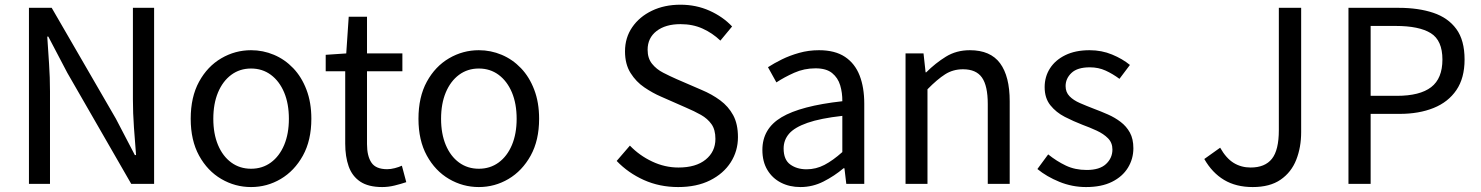

<svg xmlns="http://www.w3.org/2000/svg" viewBox="-20 -766 6171 800"><path d="M100.6 0V-733.4H195.4L462.8 -271.5L541.9 -119.9H546.9Q542.3 -175.3 538.1 -235.1Q533.8 -295 533.8 -352.2V-733.4H622.1V0H526.7L260.4 -462.7L181.3 -613.5H176.9Q180.4 -558.2 184.4 -500.7Q188.3 -443.1 188.3 -384.9V0Z M1026.1 13.4Q959.6 13.4 902 -20.3Q844.4 -54 809.5 -117.6Q774.6 -181.2 774.6 -271Q774.6 -361.9 809.5 -425.7Q844.4 -489.4 902 -523.1Q959.6 -556.8 1026.1 -556.8Q1075.9 -556.8 1121.3 -537.7Q1166.7 -518.6 1201.8 -481.9Q1236.8 -445.3 1257 -392.1Q1277.3 -338.9 1277.3 -271Q1277.3 -181.2 1242.1 -117.6Q1206.8 -54 1149.7 -20.3Q1092.7 13.4 1026.1 13.4ZM1026.1 -62.9Q1073.2 -62.9 1108.7 -88.9Q1144.2 -114.9 1164 -161.8Q1183.7 -208.7 1183.7 -271Q1183.7 -333.8 1164 -380.8Q1144.2 -427.8 1108.7 -454.2Q1073.2 -480.5 1026.1 -480.5Q979.1 -480.5 943.6 -454.2Q908.1 -427.8 888.4 -380.8Q868.8 -333.8 868.8 -271Q868.8 -208.7 888.4 -161.8Q908.1 -114.9 943.6 -88.9Q979.1 -62.9 1026.1 -62.9Z M1572.5 13.4Q1514.9 13.4 1481 -9.3Q1447.2 -32 1432.8 -72.8Q1418.4 -113.5 1418.4 -167.7V-469H1337.1V-537.6L1422.7 -543.4L1433 -696.2H1509.2V-543.4H1656.6V-469H1509.2V-165.4Q1509.2 -116 1527.6 -88.5Q1545.9 -61 1593.4 -61Q1608 -61 1625.1 -65.4Q1642.1 -69.8 1654.5 -75.6L1672.8 -7Q1650.2 0.6 1624.2 7Q1598.2 13.4 1572.5 13.4Z M1975.1 13.4Q1908.6 13.4 1851 -20.3Q1793.4 -54 1758.5 -117.6Q1723.6 -181.2 1723.6 -271Q1723.6 -361.9 1758.5 -425.7Q1793.4 -489.4 1851 -523.1Q1908.6 -556.8 1975.1 -556.8Q2024.9 -556.8 2070.3 -537.7Q2115.7 -518.6 2150.8 -481.9Q2185.8 -445.3 2206 -392.1Q2226.3 -338.9 2226.3 -271Q2226.3 -181.2 2191.1 -117.6Q2155.8 -54 2098.7 -20.3Q2041.7 13.4 1975.1 13.4ZM1975.1 -62.9Q2022.2 -62.9 2057.7 -88.9Q2093.2 -114.9 2113 -161.8Q2132.7 -208.7 2132.7 -271Q2132.7 -333.8 2113 -380.8Q2093.2 -427.8 2057.7 -454.2Q2022.2 -480.5 1975.1 -480.5Q1928.1 -480.5 1892.6 -454.2Q1857.1 -427.8 1837.4 -380.8Q1817.8 -333.8 1817.8 -271Q1817.8 -208.7 1837.4 -161.8Q1857.1 -114.9 1892.6 -88.9Q1928.1 -62.9 1975.1 -62.9Z M2805.6 13.4Q2728.3 13.4 2662.7 -16Q2597.2 -45.5 2549.5 -95.4L2604.6 -159.3Q2644.2 -118 2697.3 -93Q2750.3 -68 2807.1 -68Q2879.7 -68 2920.3 -101.1Q2960.9 -134.1 2960.9 -187.3Q2960.9 -225.8 2944.5 -248.7Q2928.2 -271.7 2900.7 -287.3Q2873.2 -302.8 2838.2 -317.7L2733.4 -363.8Q2699.3 -378.5 2664.8 -401.9Q2630.3 -425.2 2607.3 -461.9Q2584.2 -498.5 2584.2 -551.9Q2584.2 -608.8 2614.2 -652.5Q2644.1 -696.2 2696.3 -721.3Q2748.4 -746.4 2815.2 -746.4Q2880.8 -746.4 2936.6 -721.3Q2992.4 -696.2 3030.4 -655.7L2981.6 -596.8Q2948.3 -628.5 2907.4 -646.9Q2866.5 -665.4 2815.2 -665.4Q2752.9 -665.4 2715.6 -636.6Q2678.4 -607.8 2678.4 -558.6Q2678.4 -523 2696.9 -500.2Q2715.3 -477.3 2743.4 -463Q2771.4 -448.6 2799.6 -436.2L2903.5 -391.3Q2946.5 -373.3 2980.7 -348Q3014.9 -322.8 3034.9 -286.1Q3054.8 -249.4 3054.8 -194.6Q3054.8 -136.9 3024.7 -89.7Q2994.5 -42.5 2938.6 -14.5Q2882.8 13.4 2805.6 13.4Z M3315.2 13.4Q3269.9 13.4 3234.1 -4.9Q3198.2 -23.2 3177.4 -57.9Q3156.6 -92.5 3156.6 -141.3Q3156.6 -230.1 3236.5 -277.5Q3316.3 -325 3489.7 -344.2Q3490.1 -379.4 3480.8 -410.5Q3471.5 -441.7 3447.2 -461.5Q3422.9 -481.3 3378 -481.3Q3330.6 -481.3 3289.1 -462.8Q3247.7 -444.3 3215 -422.7L3179.9 -486Q3205 -502.3 3237.8 -518.5Q3270.6 -534.7 3309.9 -545.7Q3349.1 -556.8 3392.5 -556.8Q3459.2 -556.8 3500.8 -529.1Q3542.3 -501.4 3561.7 -451.5Q3581.1 -401.6 3581.1 -334V0H3506.2L3498.5 -64.9H3494.7Q3456.6 -32.7 3411.3 -9.7Q3365.9 13.4 3315.2 13.4ZM3340.8 -60.6Q3380 -60.6 3415.3 -79Q3450.5 -97.4 3489.7 -132.4V-283.2Q3398.7 -273.1 3344.8 -254.3Q3291 -235.5 3268 -209.1Q3245.1 -182.6 3245.1 -147.4Q3245.1 -100.4 3272.9 -80.5Q3300.6 -60.6 3340.8 -60.6Z M3753.1 0V-543.4H3828L3836.7 -464.5H3839.1Q3877.8 -503.1 3921.3 -529.9Q3964.9 -556.8 4021.1 -556.8Q4106.8 -556.8 4147 -502.4Q4187.1 -448 4187.1 -344.1V0H4095.7V-332.4Q4095.7 -408.5 4071.5 -442.9Q4047.3 -477.4 3992.5 -477.4Q3950.9 -477.4 3918 -456.4Q3885.2 -435.5 3844.5 -394V0Z M4505.1 13.4Q4447.6 13.4 4394.3 -8.3Q4341 -30 4302.5 -61.7L4347.4 -122.7Q4382.7 -94.3 4421 -76.1Q4459.2 -57.8 4507.9 -57.8Q4561.8 -57.8 4588.4 -82.6Q4615.1 -107.5 4615.1 -143.1Q4615.1 -171.1 4596.7 -189.8Q4578.2 -208.5 4549.5 -221.7Q4520.7 -235 4490.5 -246Q4452.9 -260.6 4416.6 -279.1Q4380.4 -297.7 4356.5 -327.5Q4332.7 -357.2 4332.7 -403Q4332.7 -446.6 4355 -481.3Q4377.3 -516 4419.2 -536.4Q4461.1 -556.8 4519.8 -556.8Q4570.3 -556.8 4613.6 -538.8Q4656.9 -520.9 4688 -495.4L4644.4 -437.5Q4616.4 -458.3 4586.6 -471.9Q4556.8 -485.5 4520.9 -485.5Q4469.2 -485.5 4444.6 -462.2Q4420 -438.9 4420 -407.3Q4420 -381.8 4436.4 -365Q4452.7 -348.2 4479.8 -336.5Q4507 -324.7 4537.2 -313.1Q4567.2 -301.9 4596.5 -289Q4625.7 -276.1 4649.5 -257.9Q4673.4 -239.8 4687.9 -213.5Q4702.4 -187.2 4702.4 -148.2Q4702.4 -104.1 4679.7 -67.1Q4657 -30.1 4613.3 -8.4Q4569.7 13.4 4505.1 13.4Z M5199.6 13.4Q5130.3 13.4 5080.4 -16.3Q5030.6 -46.1 4997.9 -103.5L5064 -150.6Q5088.9 -106.5 5120.3 -87.2Q5151.7 -68 5190.9 -68Q5250.7 -68 5279.6 -104.3Q5308.5 -140.5 5308.5 -223.9V-733.4H5401.5V-215.4Q5401.5 -152.2 5381 -100.2Q5360.5 -48.2 5315.9 -17.4Q5271.4 13.4 5199.6 13.4Z M5598.6 0V-733.4H5807.6Q5890.2 -733.4 5951.9 -712.7Q6013.6 -692.1 6048 -645.2Q6082.4 -598.3 6082.4 -517.9Q6082.4 -440.8 6048.3 -390.7Q6014.2 -340.6 5953.3 -316.1Q5892.4 -291.5 5811.6 -291.5H5691V0ZM5691 -366.7H5800.1Q5896.2 -366.7 5943.2 -402.9Q5990.1 -439.1 5990.1 -517.9Q5990.1 -597.6 5941.6 -627.8Q5893.1 -657.9 5795.7 -657.9H5691Z"/></svg>

Font: Noto Sans JP
Style: Regular
Weight: 100
Designer: Ryoko NISHIZUKA 西塚涼子 (kana, bopomofo & ideographs); Paul D. Hunt (Latin, Greek & Cyrillic); Sandoll Communications 산돌커뮤니
Foundry: Adobe
Version: Version 2.004;hotconv 1.0.118;makeotfexe 2.5.65603